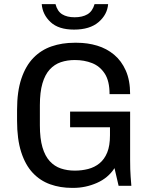

<svg xmlns="http://www.w3.org/2000/svg" viewBox="-20 -904 725 934"><path d="M330 10Q273 10 224 -7.5Q175 -25 139 -63.5Q103 -102 83 -164.5Q63 -227 63 -317V-370Q63 -459 84 -521.5Q105 -584 142.5 -622.5Q180 -661 231 -678.5Q282 -696 342 -696H354Q406 -696 452.5 -682Q499 -668 535 -638Q571 -608 592 -560.5Q613 -513 613 -446H513Q513 -510 489.5 -546Q466 -582 428 -597Q390 -612 344 -612Q307 -612 276 -601.5Q245 -591 222 -566Q199 -541 186.5 -498.5Q174 -456 174 -392V-294Q174 -230 186.5 -187.5Q199 -145 222 -120Q245 -95 276 -84.5Q307 -74 344 -74Q378 -74 409 -82Q440 -90 464 -109.5Q488 -129 501.5 -162Q515 -195 515 -246V-285H321V-361H613V-127Q613 -77 615.5 -45Q618 -13 619 0H557L537 -86Q506 -38 451 -14Q396 10 337 10ZM340 -760Q265 -760 226 -796.5Q187 -833 183 -884H250Q259 -849 282.5 -834.5Q306 -820 343 -820Q381 -820 405.5 -834.5Q430 -849 440 -884H506Q502 -833 459.5 -796.5Q417 -760 340 -760Z"/></svg>

Font: Chivo Medium
Style: Regular
Weight: 400
Version: Version 2.002